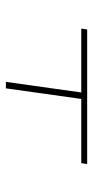

<svg xmlns="http://www.w3.org/2000/svg" viewBox="148 -707 316 652"><g transform="rotate(-90 306.0 -381.0)"><path d="M535 -263 532 -243H75L78 -263H296L332 -519H354L318 -263Z"/></g></svg>

Font: FiraGO Thin
Style: Italic
Weight: 100
Italic angle: -8°
Designer: bBox Type GmbH
Foundry: bBox Type GmbH
Version: Version 1.001